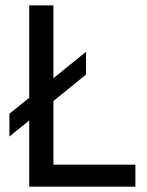

<svg xmlns="http://www.w3.org/2000/svg" viewBox="-20 -696 547 716"><path d="M88.9 0V-246.6L15.1 -187V-272L88.9 -331.5V-675.8H179.2V-404.3L300.8 -502.9V-418L179.2 -319.3V-82H484.9V0Z"/></svg>

Font: Lorenzo Sans
Style: Regular
Weight: 400
Foundry: Intel Corporation
Version: Version 1.00; ttfautohint (v1.5)